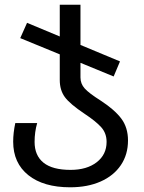

<svg xmlns="http://www.w3.org/2000/svg" viewBox="-20 -556 612 816"><path d="M36 46Q36 9 45 -33H138Q127 5 127 47Q127 105 165 135.5Q203 166 280 166Q349 166 391 133.5Q433 101 433 47Q433 10 410 -15.5Q387 -41 340 -72Q277 -114 255.5 -143.5Q234 -173 234 -216V-325L66 -394L95 -459L234 -401V-536H322V-365L490 -295L463 -231L322 -289V-227Q322 -200 340 -180Q358 -160 407 -129Q467 -90 495.5 -52Q524 -14 524 41Q524 101 493.5 146Q463 191 407.5 215.5Q352 240 278 240Q165 240 100.5 188.5Q36 137 36 46Z"/></svg>

Font: Noto Sans Georgian
Style: Regular
Weight: 400
Designer: Monotype Design team
Foundry: Monotype Imaging Inc.
Version: Version 1.000